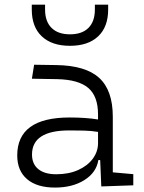

<svg xmlns="http://www.w3.org/2000/svg" viewBox="-20 -803 626 832"><path d="M418.9 4.9 414.1 -109.4H406.2Q397.5 -55.2 345.7 -22.7Q293.9 9.8 218.3 9.8Q140.1 9.8 97.4 -26.6Q54.7 -63 54.7 -129.4Q54.7 -293.9 281.7 -293.9Q316.4 -293.9 347.9 -291.7Q379.4 -289.6 404.8 -285.2V-307.1Q404.8 -386.2 362.3 -422.1Q319.8 -458 228 -460L118.2 -461.9L127.9 -522.5L224.6 -521Q351.6 -519 410.2 -465.1Q468.8 -411.1 468.8 -297.4V-56.2L557.6 -48.3V0ZM404.8 -231.4Q376 -236.3 343 -237.1Q310.1 -237.8 279.8 -237.8Q118.7 -237.8 118.7 -133.3Q118.7 -92.3 146 -70.1Q173.3 -47.9 223.6 -47.9Q277.8 -47.9 318.6 -66.2Q359.4 -84.5 382.1 -115.2Q404.8 -146 404.8 -182.6ZM283.2 -604.5Q204.6 -604.5 161.1 -645.5Q117.7 -686.5 117.7 -761.7V-782.7H175.3V-761.7Q175.3 -710 203.4 -682.1Q231.4 -654.3 283.2 -654.3Q335.4 -654.3 363.3 -682.1Q391.1 -710 391.1 -761.7V-782.7H448.7V-761.7Q448.7 -686.5 405.3 -645.5Q361.8 -604.5 283.2 -604.5Z"/></svg>

Font: Cascadia Mono PL Light
Style: Regular
Weight: 300
Monospace: yes
Designer: Aaron Bell
Foundry: Saja Typeworks
Version: Version 2404.023; ttfautohint (v1.8.4)